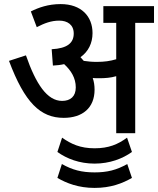

<svg xmlns="http://www.w3.org/2000/svg" viewBox="-20 -652 774 940"><path d="M443 -213C443 -234 440 -253 434 -270C445 -269 456 -269 466 -269C495 -269 522 -271 549 -279V0H642V-540H734V-622H486V-540H549V-362C519 -353 491 -349 453 -349C430 -349 410 -351 390 -354C385 -360 379 -366 374 -372C412 -399 433 -440 433 -490C433 -572 378 -632 277 -632C216 -632 169 -615 131 -596L160 -519C197 -538 230 -551 270 -551C310 -551 341 -531 341 -488C341 -442 310 -415 233 -411L239 -331C259 -332 277 -334 294 -338C328 -307 351 -270 351 -224C351 -180 325 -158 284 -158C211 -158 156 -240 107 -381L24 -354C101 -149 178 -75 292 -75C383 -75 443 -123 443 -213ZM443 149C517 149 580 125 626 92L602 22C557 55 512 74 443 74C373 74 328 53 284 22L261 92C307 125 369 149 443 149ZM443 268C522 268 579 246 626 219L603 151C550 181 504 192 443 192C380 192 334 180 283 151L261 219C306 245 364 268 443 268Z"/></svg>

Font: Noto Sans SemiCondensed Medium
Style: Regular
Weight: 500
Width: 4
Designer: Monotype Design Team
Foundry: Monotype Imaging Inc.
Version: Version 2.013